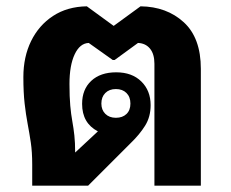

<svg xmlns="http://www.w3.org/2000/svg" viewBox="-20 -588 730 608"><path d="M82 0V-67Q82 -107 77.5 -137Q73 -167 67.5 -196Q62 -225 58 -260Q54 -295 54 -344Q54 -408 78.5 -458Q103 -508 148 -537.5Q193 -567 255 -568L340 -506L425 -568Q508 -567 562 -517.5Q616 -468 616 -370V0H469V-386Q469 -417 455 -434Q441 -451 417 -452L343 -398H337L261 -452Q233 -451 216.5 -416Q200 -381 200 -322Q200 -281 202.5 -253.5Q205 -226 209 -204Q213 -182 215.5 -159Q218 -136 218 -105L290 -172Q240 -198 240 -259Q240 -305 269 -332Q298 -359 348 -359Q398 -359 427.5 -330Q457 -301 457 -255Q457 -218 439.5 -190Q422 -162 394 -135L259 0ZM347 -215Q368 -215 380.5 -227Q393 -239 393 -260Q393 -281 380.5 -293.5Q368 -306 347 -306Q326 -306 313.5 -293.5Q301 -281 301 -260Q301 -240 313.5 -227.5Q326 -215 347 -215Z"/></svg>

Font: Noto Sans Thai Looped
Style: Bold
Weight: 700
Designer: Sasikarn Vongin, Ben Mitchell
Foundry: The Fontpad Ltd
Version: Version 1.001; ttfautohint (v1.8.4.7-5d5b)